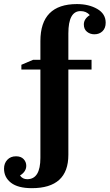

<svg xmlns="http://www.w3.org/2000/svg" viewBox="-30 -788 549 962"><path d="M129.4 154.8Q60.1 154.8 25.1 127.7Q-9.8 100.6 -9.8 57.1Q-9.8 30.3 6.6 12.7Q22.9 -4.9 50.3 -4.9Q75.2 -4.9 88.4 9.3Q101.6 23.4 101.6 42.5Q101.6 71.8 70.3 91.3Q83 109.9 106.4 109.9Q172.4 109.9 172.4 2.9V-439.5H77.1V-463.4L135.7 -488.3H172.4V-582Q172.4 -767.6 355.5 -767.6Q415 -767.6 457.3 -743.2Q499.5 -718.8 499.5 -674.3Q499.5 -647 483.6 -631.6Q467.8 -616.2 442.9 -616.2Q421.4 -616.2 405.8 -628.9Q390.1 -641.6 390.1 -665.5Q390.1 -693.4 419.9 -712.4Q402.3 -732.4 373.5 -732.4Q312.5 -732.4 312.5 -620.6V-488.3H428.7V-439.5H312.5V-12.2Q312.5 154.8 129.4 154.8Z"/></svg>

Font: Munson
Style: Bold
Weight: 700
Designer: Paul James MIller
Foundry: High-Logic / Made with FontCreator
Version: Version 2.10;May 5, 2019;FontCreator 11.5.0.2430 64-bit